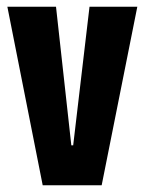

<svg xmlns="http://www.w3.org/2000/svg" viewBox="-20 -548 428 568"><path d="M1.8 -528H145.7L191 -118H196.5L244.8 -528H386.2L280.8 0H106.3Z"/></svg>

Font: Bricolage Grotesque 96pt Condensed ExBd
Style: Regular
Weight: 800
Width: 3
Designer: Mathieu Triay
Foundry: Atelier Triay
Version: Version 1.001;Glyphs 3.2 (3207)